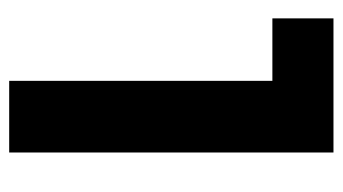

<svg xmlns="http://www.w3.org/2000/svg" viewBox="-184 -562 746 418"><g transform="rotate(90 189.0 -353.0)"><path d="M156 0V-706H312V0ZM20 -573V-706H302V-573Z"/></g></svg>

Font: Outfit Thin
Style: Bold
Weight: 700
Version: Version 1.100;gftools[0.9.27]